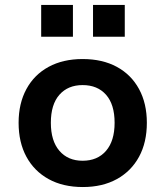

<svg xmlns="http://www.w3.org/2000/svg" viewBox="-20 -744 667 774"><path d="M314 10Q234 10 176 -22Q118 -54 86.5 -112Q55 -170 55 -249Q55 -327 86.5 -385Q118 -443 176 -474.5Q234 -506 313 -506Q393 -506 451 -474.5Q509 -443 540.5 -385Q572 -327 572 -249Q572 -170 540.5 -112Q509 -54 451 -22Q393 10 314 10ZM313 -96Q373 -96 407.5 -136Q442 -176 442 -249Q442 -323 407.5 -362Q373 -401 313 -401Q254 -401 219.5 -362Q185 -323 185 -249Q185 -176 219.5 -136Q254 -96 313 -96ZM355 -596V-724H483V-596ZM146 -596V-724H274V-596Z"/></svg>

Font: Nunito Sans 9pt
Style: Bold
Weight: 700
Version: Version 3.101;gftools[0.9.27]